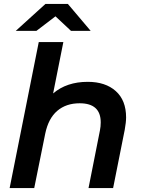

<svg xmlns="http://www.w3.org/2000/svg" viewBox="-20 -956 725 976"><path d="M621 -359Q621 -335 614 -296L555 0H430L488 -293Q492 -313 492 -334Q492 -431 385 -431Q316 -431 271 -392.5Q226 -354 210 -277L154 0H29L177 -742H302L250 -481Q319 -540 426 -540Q516 -540 568.5 -493Q621 -446 621 -359ZM341 -799 262 -873 165 -799H60L211 -936H325L441 -799Z"/></svg>

Font: Montserrat Alternates SemiBold
Style: Italic
Weight: 600
Italic angle: -11.3°
Designer: Julieta Ulanovsky
Foundry: Julieta Ulanovsky
Version: Version 7.200